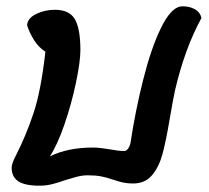

<svg xmlns="http://www.w3.org/2000/svg" viewBox="-20 -580 664 609"><path d="M32 -90Q63 -151 86.5 -221.5Q110 -292 124 -416Q102 -430 87.5 -453.5Q73 -477 66 -500Q67 -522 94.5 -535.5Q122 -549 154 -549Q200 -549 217.5 -519Q235 -489 235 -421Q235 -385 221 -318Q207 -251 184.5 -185.5Q162 -120 138 -84Q195 -112 275 -112Q288 -112 303 -110Q318 -108 324 -107Q356 -101 374 -101Q381 -101 386.5 -109Q392 -117 394 -127Q409 -227 434 -326.5Q459 -426 489 -488Q523 -560 559 -560Q582 -560 598.5 -550.5Q615 -541 619 -523Q566 -426 535 -293Q529 -265 518 -201Q506 -130 495 -90Q484 -50 462 -24Q440 2 402 2Q384 2 370.5 -1Q357 -4 339 -10Q319 -17 301 -20.5Q283 -24 258 -24Q238 -24 215.5 -17Q193 -10 188 -9Q163 0 144 4.5Q125 9 105 9Q59 9 38 -5Q17 -19 17 -48Q17 -62 32 -90Z"/></svg>

Font: Sriracha
Style: Regular
Weight: 400
Designer: Suppakit Chalermlarp
Version: Version 1.002g